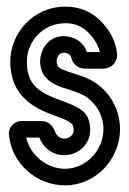

<svg xmlns="http://www.w3.org/2000/svg" viewBox="-20 -527 388 579"><path d="M292 -138C292 -73 239 -18 176 -18C121 -18 71 -59 59 -112H99C110 -81 139 -59 173 -59C218 -59 252 -94 252 -134C252 -154 248 -176 231 -191C218 -202 201 -210 180 -218L161 -225C102 -247 61 -268 61 -341C61 -399 106 -457 178 -457C208 -457 231 -446 252 -423C267 -406 277 -389 281 -370H242C232 -401 202 -418 172 -418C124 -418 101 -375 101 -342C101 -291 141 -272 169 -263L200 -253C235 -240 243 -236 263 -214C281 -194 292 -166 292 -138ZM342 -138C342 -178 327 -218 301 -248C275 -277 250 -290 216 -301L185 -311C159 -320 151 -325 151 -342C151 -357 160 -368 172 -368C186 -368 193 -361 195 -353C199 -336 213 -320 236 -320H292C316 -320 335 -340 333 -365C330 -398 314 -431 290 -457C261 -490 222 -507 178 -507C76 -507 11 -423 11 -341C11 -238 82 -201 143 -179L162 -172C179 -166 192 -158 197 -153C198 -152 202 -148 202 -134C202 -122 192 -109 173 -109C161 -109 150 -118 146 -130C141 -144 129 -162 105 -162H45C22 -162 4 -142 7 -120C15 -33 91 32 176 32C269 32 342 -47 342 -138Z"/></svg>

Font: DIN Rundschrift
Style: EngKont
Weight: 400
Width: 3
Version: Version 1.027